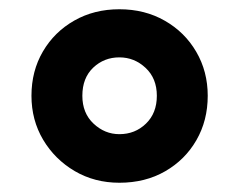

<svg xmlns="http://www.w3.org/2000/svg" viewBox="-20 -831 517 415"><path d="M48 -624Q48 -677.5 72.8 -719.8Q97.5 -762 140.5 -786.5Q183.5 -811 238 -811Q293 -811 336.2 -786.2Q379.5 -761.5 404.2 -719Q429 -676.5 429 -624Q429 -570.5 404.5 -528Q380 -485.5 337 -460.8Q294 -436 238 -436Q184.5 -436 141.5 -461.2Q98.5 -486.5 73.2 -529Q48 -571.5 48 -624ZM158 -624Q158 -586.5 182.2 -563.8Q206.5 -541 238 -541Q272 -541 295.5 -563.8Q319 -586.5 319 -624Q319 -661.5 294.8 -684.2Q270.5 -707 238 -707Q205 -707 181.5 -684.8Q158 -662.5 158 -624Z"/></svg>

Font: Merriweather Sans Black
Style: Regular
Weight: 900
Designer: Eben Sorkin
Foundry: Eben Sorkin
Version: Version 1.008; ttfautohint (v1.7.19-72a1) -l 8 -r 50 -G 200 